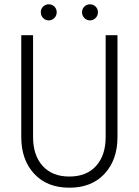

<svg xmlns="http://www.w3.org/2000/svg" viewBox="-20 -864 646 894"><path d="M181 -780Q170 -791 170 -807Q170 -823 181 -833.5Q192 -844 207 -844Q222 -844 233 -833.5Q244 -823 244 -807Q244 -791 233 -780Q222 -769 207 -769Q192 -769 181 -780ZM373 -780Q362 -791 362 -807Q362 -823 373 -833.5Q384 -844 399 -844Q414 -844 425 -833.5Q436 -823 436 -807Q436 -791 425 -780Q414 -769 399 -769Q384 -769 373 -780ZM79 -700H134V-226Q134 -141 178.5 -91.5Q223 -42 303 -42Q383 -42 427.5 -91.5Q472 -141 472 -226V-700H527V-226Q527 -120 467 -55Q407 10 303 10Q199 10 139 -55Q79 -120 79 -226Z"/></svg>

Font: Renner* Light
Style: Light
Weight: 300
Version: Version 003.000 ; ttfautohint (v0.97) -l 8 -r 50 -G 200 -x 1